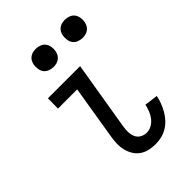

<svg xmlns="http://www.w3.org/2000/svg" viewBox="-217 -829 933 933"><g transform="rotate(-45 250.0 -362.0)"><path d="M290 8Q267 8 245.5 3Q224 -2 206.5 -14.5Q189 -27 178 -45.5Q167 -64 162 -85.5Q157 -107 158 -130Q159 -153 163 -175L208 -450H76L77 -520H298L239 -164Q236 -146 236.5 -128Q237 -110 244 -94.5Q251 -79 266 -70.5Q281 -62 299 -62Q317 -62 333.5 -71.5Q350 -81 361.5 -96Q373 -111 379.5 -128.5Q386 -146 390 -163L459 -154Q455 -134 447.5 -114Q440 -94 429.5 -75.5Q419 -57 404 -40.5Q389 -24 370.5 -13Q352 -2 331.5 3Q311 8 290 8ZM404 -608Q390 -608 376 -613.5Q362 -619 354 -630Q346 -641 344 -655.5Q342 -670 344 -685Q346 -695 351 -704.5Q356 -714 365 -720.5Q374 -727 384 -729.5Q394 -732 405 -732Q419 -732 433 -726.5Q447 -721 455 -710Q463 -699 465.5 -684.5Q468 -670 465 -655Q463 -645 458 -635.5Q453 -626 444 -619.5Q435 -613 425 -610.5Q415 -608 404 -608ZM204 -608Q190 -608 176 -613.5Q162 -619 154 -630Q146 -641 144 -655.5Q142 -670 144 -685Q146 -695 151 -704.5Q156 -714 165 -720.5Q174 -727 184 -729.5Q194 -732 205 -732Q219 -732 233 -726.5Q247 -721 255 -710Q263 -699 265.5 -684.5Q268 -670 265 -655Q263 -645 258 -635.5Q253 -626 244 -619.5Q235 -613 225 -610.5Q215 -608 204 -608Z"/></g></svg>

Font: Iosevka
Style: Italic
Weight: 400
Italic angle: -9°
Monospace: yes
Designer: Belleve Invis
Foundry: Belleve Invis
Version: Version 32.5.0; ttfautohint (v1.8.4)